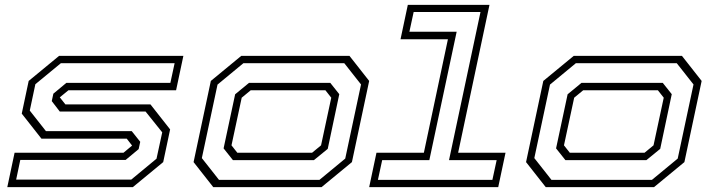

<svg xmlns="http://www.w3.org/2000/svg" viewBox="-20 -770 2934 790"><path d="M10 0 40 -141.5H488L523.5 -171L501.5 -199.5H150.5L69.5 -302.5L98 -437L223 -540H734.5L704.5 -398.5H261.5L226 -369.5L249 -340.5H599L680 -237.5L651.5 -103L526.5 0ZM46.5 -31H520L624 -117L647.5 -225.5L579 -311H226L193 -354L199.5 -384.5L253 -429H681L698.5 -510H230.5L125.5 -423.5L102.5 -315L169 -230.5H522L557 -186.5L550.5 -156.5L497 -112H63.5Z M857.5 0 776.5 -103 847.5 -437 972.5 -540H1418L1499 -437L1428 -103L1303 0ZM881 -30H1294.5L1400.5 -117.5L1465.5 -422.5L1396.5 -510H981.5L875 -422L810.5 -119.5ZM938.5 -111 900 -159.5 947.5 -382 1004.5 -429H1339L1376 -382.5L1328.5 -157.5L1271.5 -111ZM956.5 -141.5H1264L1301 -172L1343 -368L1319 -398.5H1011.5L974.5 -368L932.5 -172Z M1499 0 1529 -141.5H1724L1823 -608.5H1628L1658 -750H1994L1865 -141.5H2060L2030 0ZM1535 -30H2006L2023.5 -111H1827.5L1957 -720.5H1682L1664.5 -639.5H1859L1746.5 -111H1552.5Z M2225.5 0 2144.5 -103 2215.5 -437 2340.5 -540H2786L2867 -437L2796 -103L2671 0ZM2249 -30H2662.5L2768.5 -117.5L2833.5 -422.5L2764.5 -510H2349.5L2243 -422L2178.5 -119.5ZM2306.5 -111 2268 -159.5 2315.5 -382 2372.5 -429H2707L2744 -382.5L2696.5 -157.5L2639.5 -111ZM2324.5 -141.5H2632L2669 -172L2711 -368L2687 -398.5H2379.5L2342.5 -368L2300.5 -172Z"/></svg>

Font: Tourney Expanded Light
Style: Italic
Weight: 300
Width: 7
Italic angle: -12°
Designer: Tyler Finck
Foundry: Etcetera Type Co
Version: Version 1.010; ttfautohint (v1.8.3)